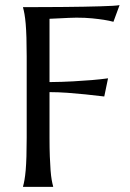

<svg xmlns="http://www.w3.org/2000/svg" viewBox="-20 -728 506 748"><path d="M172.9 -190.9Q172.9 -149.4 174.1 -118.4Q175.3 -87.4 177 -64.9Q178.7 -42.5 181.4 -27.3Q184.1 -12.2 187 -2V0H69.8V-2Q72.8 -12.2 75.4 -27.3Q78.1 -42.5 80.1 -64.9Q82 -87.4 83 -118.4Q84 -149.4 84 -190.9V-508.8Q84 -550.3 83 -581.3Q82 -612.3 80.1 -635Q78.1 -657.7 75.4 -672.9Q72.8 -688 69.8 -698.2V-700.2Q110.4 -700.2 151.9 -700.4Q193.4 -700.7 232.4 -700.9Q271.5 -701.2 306.6 -701.9Q341.8 -702.6 370.1 -703.4Q398.4 -704.1 418 -705.3Q437.5 -706.5 445.8 -708L421.9 -643.1Q405.8 -647.5 384.3 -650.9Q365.7 -653.8 339.1 -656.5Q312.5 -659.2 277.8 -659.2Q266.1 -659.2 248.5 -658.4Q231 -657.7 213.9 -656.7Q194.3 -655.8 172.9 -654.8V-408.2Q223.1 -408.7 265.1 -411.1Q307.1 -413.6 337.4 -416Q372.6 -418.9 400.9 -422.9L386.2 -352.1Q349.6 -356.4 312 -360.4Q279.8 -363.8 242.7 -366.5Q205.6 -369.1 172.9 -369.1Z"/></svg>

Font: Marcellus
Style: Regular
Weight: 400
Designer: Astigmatic (AOETI)
Foundry: Astigmatic (AOETI)
Version: Version 1.000